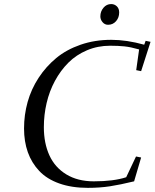

<svg xmlns="http://www.w3.org/2000/svg" viewBox="-20 -906 754 936"><path d="M97.2 -279.8Q97.2 -346.2 114.7 -408.9Q132.3 -471.7 168.2 -526.6Q204.1 -581.5 253.9 -622.8Q303.7 -664.1 372.8 -688Q441.9 -711.9 522 -711.9Q597.7 -711.9 683.1 -688L689.9 -707L713.9 -702.1L668 -559.1L644 -564L658.2 -665Q616.7 -676.8 586.7 -679.9Q556.6 -683.1 517.1 -683.1Q456.5 -683.1 404.1 -660.9Q351.6 -638.7 313.5 -600.6Q275.4 -562.5 248 -512Q220.7 -461.4 207.3 -403.8Q193.8 -346.2 193.8 -286.1Q193.8 -208 220.7 -148.9Q247.6 -89.8 303.2 -55.9Q358.9 -22 437 -22Q534.2 -22 595.2 -42L643.1 -143.1L668 -138.2L633.8 -22Q565.4 -5.4 515.9 2.2Q466.3 9.8 408.2 9.8Q329.1 9.8 268.8 -11.7Q208.5 -33.2 171.4 -72.5Q134.3 -111.8 115.7 -163.8Q97.2 -215.8 97.2 -279.8ZM469.2 -826.2Q469.2 -850.1 484.4 -868.2Q499.5 -886.2 522 -886.2Q538.1 -886.2 549.6 -875.2Q561 -864.3 561 -845.2Q561 -820.3 545.7 -802.7Q530.3 -785.2 506.8 -785.2Q490.7 -785.2 480 -797.9Q469.2 -810.5 469.2 -826.2Z"/></svg>

Font: Dehuti Alt
Style: Bold-Italic
Weight: 700
Version: Version 1.2